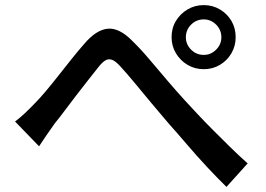

<svg xmlns="http://www.w3.org/2000/svg" viewBox="-20 -742 1040 752"><path d="M39 -266Q60 -282 78 -299Q96 -316 117 -338Q136 -357 159.5 -385Q183 -413 209 -446Q235 -479 260.5 -511Q286 -543 309 -569Q356 -625 401.5 -629.5Q447 -634 498 -582Q531 -550 566 -508.5Q601 -467 636 -426Q671 -385 702 -351Q725 -326 753.5 -295.5Q782 -265 814.5 -232.5Q847 -200 881 -166.5Q915 -133 950 -102L867 -10Q831 -45 790.5 -88.5Q750 -132 712 -176.5Q674 -221 640 -259Q608 -296 574 -337Q540 -378 508.5 -416Q477 -454 454 -479Q434 -502 419.5 -507.5Q405 -513 392 -505Q379 -497 363 -476Q347 -456 325 -428Q303 -400 279.5 -369.5Q256 -339 234 -309.5Q212 -280 194 -258Q178 -236 161.5 -211.5Q145 -187 133 -169ZM708 -596Q708 -568 728.5 -547.5Q749 -527 778 -527Q806 -527 826.5 -547.5Q847 -568 847 -596Q847 -625 826.5 -645.5Q806 -666 778 -666Q749 -666 728.5 -645.5Q708 -625 708 -596ZM652 -596Q652 -632 669 -660Q686 -688 714.5 -705Q743 -722 778 -722Q813 -722 841.5 -705Q870 -688 886.5 -660Q903 -632 903 -596Q903 -562 886.5 -533.5Q870 -505 841.5 -488Q813 -471 778 -471Q743 -471 714.5 -488Q686 -505 669 -533.5Q652 -562 652 -596Z"/></svg>

Font: Noto Sans SC Thin Medium
Style: Regular
Weight: 500
Version: Version 2.004-H2;hotconv 1.0.118;makeotfexe 2.5.65603